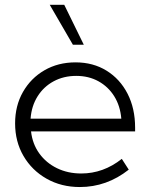

<svg xmlns="http://www.w3.org/2000/svg" viewBox="-20 -752 612 782"><path d="M504.4 -61Q414.6 9.8 305.2 9.8Q229.5 9.8 169.7 -24.2Q109.9 -58.1 75.7 -116.7Q41.5 -175.3 41.5 -249.5Q41.5 -321.3 73.5 -377.4Q105.5 -433.6 161.1 -465.8Q216.8 -498 287.6 -498Q359.4 -498 414.1 -464.1Q468.8 -430.2 499.5 -370.4Q530.3 -310.5 530.3 -231.9V-216.8H106.4Q112.3 -165.5 140.1 -127Q168 -88.4 212.2 -66.9Q256.3 -45.4 311 -45.4Q400.9 -45.4 476.1 -105ZM104.5 -268.6H474.1Q469.7 -320.8 445.3 -359.9Q420.9 -398.9 381.1 -420.9Q341.3 -442.9 290.5 -442.9Q239.3 -442.9 198.5 -420.9Q157.7 -398.9 133.1 -359.6Q108.4 -320.3 104.5 -268.6ZM321.3 -569.8H276.9L182.6 -732.4H241.7Z"/></svg>

Font: Kumbh Sans Light
Style: Regular
Weight: 300
Version: Version 1.004